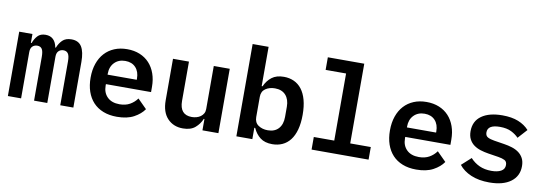

<svg xmlns="http://www.w3.org/2000/svg" viewBox="-57 -1122 4313 1516"><g transform="rotate(10 2100.0 -364.0)"><path d="M37 0V-516H143V-445H149Q161 -479 183.5 -503.5Q206 -528 247 -528Q286 -528 309 -505.5Q332 -483 339 -442H344Q357 -477 382.5 -502.5Q408 -528 455 -528Q512 -528 537 -487Q562 -446 562 -366V0H457V-351Q457 -396 444.5 -414Q432 -432 407 -432Q384 -432 368.5 -417Q353 -402 353 -371V0H247V-351Q247 -396 235 -414Q223 -432 198 -432Q174 -432 158.5 -417Q143 -402 143 -371V0Z M912 12Q850 12 802 -7Q754 -26 721.5 -61Q689 -96 672 -145.5Q655 -195 655 -257Q655 -320 672.5 -370Q690 -420 722 -455Q754 -490 799.5 -509Q845 -528 902 -528Q958 -528 1003 -509.5Q1048 -491 1079.5 -457Q1111 -423 1128 -375Q1145 -327 1145 -269V-227H783V-214Q783 -158 818 -123.5Q853 -89 916 -89Q964 -89 998.5 -108.5Q1033 -128 1056 -160L1129 -87Q1101 -46 1047.5 -17Q994 12 912 12ZM903 -434Q849 -434 816 -400Q783 -366 783 -310V-303H1017V-312Q1017 -368 986.5 -401Q956 -434 903 -434Z M1597 -91H1592Q1575 -49 1539.5 -18.5Q1504 12 1441 12Q1365 12 1317.5 -38.5Q1270 -89 1270 -183V-516H1398V-201Q1398 -89 1495 -89Q1514 -89 1532.5 -94Q1551 -99 1565.5 -109.5Q1580 -120 1588.5 -135Q1597 -150 1597 -171V-516H1725V0H1597Z M1869 -740H1997V-425H2004Q2025 -472 2061.5 -500Q2098 -528 2158 -528Q2202 -528 2238.5 -511.5Q2275 -495 2301 -461.5Q2327 -428 2341 -377Q2355 -326 2355 -258Q2355 -190 2341 -139Q2327 -88 2301 -54.5Q2275 -21 2238.5 -4.5Q2202 12 2158 12Q2098 12 2061.5 -16Q2025 -44 2004 -91H1997V0H1869ZM2104 -90Q2160 -90 2190.5 -124Q2221 -158 2221 -217V-299Q2221 -358 2190.5 -392Q2160 -426 2104 -426Q2060 -426 2028.5 -404.5Q1997 -383 1997 -339V-177Q1997 -133 2028.5 -111.5Q2060 -90 2104 -90Z M2472 -101H2636V-639H2472V-740H2764V-101H2929V0H2472Z M3312 12Q3250 12 3202 -7Q3154 -26 3121.5 -61Q3089 -96 3072 -145.5Q3055 -195 3055 -257Q3055 -320 3072.5 -370Q3090 -420 3122 -455Q3154 -490 3199.5 -509Q3245 -528 3302 -528Q3358 -528 3403 -509.5Q3448 -491 3479.5 -457Q3511 -423 3528 -375Q3545 -327 3545 -269V-227H3183V-214Q3183 -158 3218 -123.5Q3253 -89 3316 -89Q3364 -89 3398.5 -108.5Q3433 -128 3456 -160L3529 -87Q3501 -46 3447.5 -17Q3394 12 3312 12ZM3303 -434Q3249 -434 3216 -400Q3183 -366 3183 -310V-303H3417V-312Q3417 -368 3386.5 -401Q3356 -434 3303 -434Z M3898 12Q3813 12 3751 -14.5Q3689 -41 3654 -86L3729 -154Q3761 -119 3802.5 -100Q3844 -81 3899 -81Q3947 -81 3976 -97Q4005 -113 4005 -146Q4005 -174 3985.5 -184Q3966 -194 3934 -199L3851 -212Q3819 -217 3788.5 -226.5Q3758 -236 3734.5 -253Q3711 -270 3697 -296.5Q3683 -323 3683 -361Q3683 -442 3743.5 -485Q3804 -528 3910 -528Q3985 -528 4037.5 -507Q4090 -486 4124 -448L4057 -374Q4035 -398 3998.5 -416.5Q3962 -435 3906 -435Q3808 -435 3808 -374Q3808 -346 3828 -335.5Q3848 -325 3880 -320L3962 -307Q3995 -302 4025.5 -292.5Q4056 -283 4079.5 -266Q4103 -249 4117 -223Q4131 -197 4131 -159Q4131 -79 4069.5 -33.5Q4008 12 3898 12Z"/></g></svg>

Font: IBM Plex Mono SmBld
Style: Regular
Weight: 600
Monospace: yes
Designer: Mike Abbink, Paul van der Laan, Pieter van Rosmalen
Foundry: Bold Monday
Version: Version 2.3